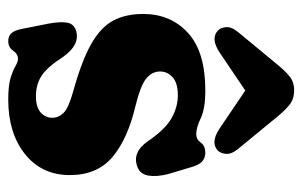

<svg xmlns="http://www.w3.org/2000/svg" viewBox="-151 -553 716 454"><g transform="rotate(90 207.0 -326.0)"><path d="M207.5 -53Q233.5 -53 246 -64.2Q258.5 -75.5 258.5 -91.5Q258.5 -106.5 247 -118.2Q235.5 -130 198 -140.5Q125.5 -160.5 85.2 -183Q45 -205.5 29 -235.2Q13 -265 13 -306.5Q13 -371.5 57.8 -412.5Q102.5 -453.5 194 -453.5Q236.5 -453.5 259.2 -442.8Q282 -432 297 -432Q309.5 -432 317.2 -442.8Q325 -453.5 341.5 -453.5Q353 -453.5 361.8 -446Q370.5 -438.5 376.5 -416L391.5 -366Q398.5 -338 395.2 -319Q392 -300 376 -293.5Q341 -279 314 -317.5Q287 -357.5 260.5 -373Q234 -388.5 205 -388.5Q176 -388.5 162.5 -376Q149 -363.5 149 -346.5Q149 -328 165.2 -314.2Q181.5 -300.5 230 -288.5Q308.5 -270 351.2 -234Q394 -198 394 -133Q394 -67 344.5 -27.2Q295 12.5 215.5 12.5Q182 12.5 163.8 6.8Q145.5 1 135.8 -4.8Q126 -10.5 119.5 -10.5Q107.5 -10.5 99.8 1Q92 12.5 77 12.5Q65.5 12.5 58.5 5Q51.5 -2.5 48 -21.5L36 -82Q30.5 -111.5 33.8 -127.8Q37 -144 55 -148.5Q87 -156.5 115 -116.5Q138 -80.5 158.5 -66.8Q179 -53 207.5 -53ZM103 -486.5Q71 -466 52.5 -483Q45 -490 44.2 -503Q43.5 -516 55.5 -530.5L131.5 -622.5Q146.5 -641 160 -652.2Q173.5 -663.5 193.5 -663.5Q214.5 -663.5 228.2 -652.2Q242 -641 257 -622.5L332.5 -530.5Q344.5 -516 343.8 -503Q343 -490 336 -483Q317 -465.5 285 -486.5L194 -548Z"/></g></svg>

Font: Fraunces 144pt S100
Style: Bold
Weight: 700
Version: Version 1.000; ttfautohint (v1.8.3)